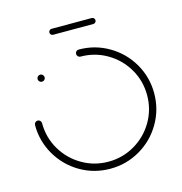

<svg xmlns="http://www.w3.org/2000/svg" viewBox="-97 -720 764 807"><g transform="rotate(-15 285.5 -316.0)"><path d="M87 -443Q87 -449.3 91.7 -453.9Q96.3 -458.5 102.6 -458.5Q108.9 -458.5 113.3 -453.9Q117.8 -449.3 117.8 -443Q117.8 -436.7 113.3 -432.2Q108.9 -427.8 102.6 -427.8Q96.3 -427.8 91.7 -432.2Q87 -436.7 87 -443ZM270.7 -503.3Q270.7 -509.6 275.2 -514.1Q279.6 -518.5 285.9 -518.5Q356.3 -518.5 415.9 -483.7Q475.6 -448.9 510.4 -389.3Q545.2 -329.6 545.2 -259.3Q545.2 -188.9 510.4 -129.3Q475.6 -69.6 415.9 -34.8Q356.3 0 285.9 0Q215.2 0 155.7 -34.8Q96.3 -69.6 61.5 -129.3Q26.7 -188.9 26.7 -259.3Q26.7 -265.6 31.3 -270.2Q35.9 -274.8 42.2 -274.8Q48.5 -274.8 53 -270.2Q57.4 -265.6 57.4 -259.3Q57.4 -197 88.1 -144.6Q118.9 -92.2 171.3 -61.5Q223.7 -30.7 285.9 -30.7Q348.1 -30.7 400.6 -61.5Q453 -92.2 483.7 -144.6Q514.4 -197 514.4 -259.3Q514.4 -321.5 483.7 -373.9Q453 -426.3 400.6 -457Q348.1 -487.8 285.9 -487.8Q279.6 -487.8 275.2 -492.4Q270.7 -497 270.7 -503.3ZM185.6 -619.3Q185.6 -624.4 189.3 -628.3Q193 -632.2 198.1 -632.2H373.7Q378.9 -632.2 382.6 -628.3Q386.3 -624.4 386.3 -619.3Q386.3 -614.1 382.6 -610.2Q378.9 -606.3 373.7 -606.3H198.1Q193 -606.3 189.3 -610.2Q185.6 -614.1 185.6 -619.3Z"/></g></svg>

Font: 26F Galaxy Sans Ultra Light
Style: Regular
Weight: 200
Designer: C₂₉H₂₅N₃O₅
Version: Version 1.100